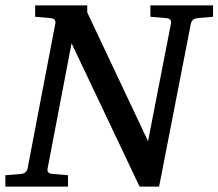

<svg xmlns="http://www.w3.org/2000/svg" viewBox="-34 -691 809 711"><path d="M698.2 -624Q688.5 -623 681.9 -618.4Q675.3 -613.8 672.9 -604L555.2 0H482.9L231 -530.8L142.1 -65.9Q140.6 -58.6 144.5 -53.2Q148.4 -47.9 162.1 -46.9L217.8 -42V0H-14.2V-42L43 -46.9Q63.5 -48.3 67.9 -65.9L170.9 -604Q172.4 -612.3 168.5 -617.7Q164.6 -623 151.9 -624L96.2 -628.9V-670.9H289.1V-645L514.2 -168L599.1 -604Q600.6 -612.3 596.7 -617.7Q592.8 -623 580.1 -624L522.9 -628.9V-670.9H754.9V-628.9Z"/></svg>

Font: Charis SIL Eur
Style: Italic
Weight: 400
Italic angle: -11°
Foundry: SIL International
Version: Version 5.000